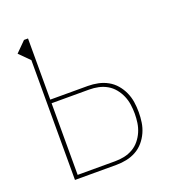

<svg xmlns="http://www.w3.org/2000/svg" viewBox="-133 -841 866 947"><g transform="rotate(-20 300.0 -367.5)"><path d="M99 0V-629L46 -682L99 -735H120V-414H317Q344 -414 370.5 -408.5Q397 -403 420.5 -390Q444 -377 461.5 -356.5Q479 -336 490 -311.5Q501 -287 505 -260.5Q509 -234 509 -207Q509 -180 505 -153.5Q501 -127 490 -102.5Q479 -78 461.5 -57.5Q444 -37 420.5 -24Q397 -11 370.5 -5.5Q344 0 317 0ZM317 -19Q342 -19 365.5 -24Q389 -29 410 -41Q431 -53 446.5 -72Q462 -91 471.5 -113Q481 -135 484.5 -159Q488 -183 488 -207Q488 -231 484.5 -255Q481 -279 471.5 -301Q462 -323 446.5 -342Q431 -361 410 -373Q389 -385 365.5 -390Q342 -395 317 -395H120V-19Z"/></g></svg>

Font: Iosevka Curly Thin Extended
Style: Regular
Weight: 100
Width: 7
Monospace: yes
Designer: Belleve Invis
Foundry: Belleve Invis
Version: Version 11.1.0; ttfautohint (v1.8.3)